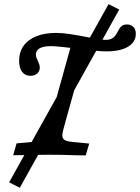

<svg xmlns="http://www.w3.org/2000/svg" viewBox="-20 -739 667 914"><path d="M71 -450Q71 -491.1 92.3 -521Q113.7 -550.8 153.2 -566.5Q192.7 -582.3 247.6 -582.3Q277.4 -582.3 314.1 -576.6Q350.8 -571 400.8 -561.3Q426.6 -556.5 449.2 -552.8Q471.8 -549.2 483.1 -549.2Q500 -549.2 510.9 -554.8Q521.8 -560.5 527.8 -568.1Q533.9 -575.8 541.1 -589.5Q546.8 -600.8 551.6 -607.3Q556.5 -613.7 564.1 -618.1Q571.8 -622.6 583.9 -622.6Q604 -622.6 615.3 -610.5Q626.6 -598.4 626.6 -577.4Q626.6 -551.6 610.1 -533.1Q593.5 -514.5 562.1 -504.4Q530.6 -494.4 487.1 -494.4Q464.5 -494.4 427 -498Q389.5 -501.6 344.4 -508.1Q308.1 -512.1 273.8 -515.7Q239.5 -519.4 222.6 -519.4Q187.1 -519.4 169 -509.3Q150.8 -499.2 150.8 -479Q150.8 -471.8 153.6 -463.7Q156.5 -455.6 160.5 -448.4Q163.7 -441.1 166.5 -433.5Q169.4 -425.8 169.4 -417.7Q169.4 -400 157.3 -389.1Q145.2 -378.2 125 -378.2Q99.2 -378.2 85.1 -397.2Q71 -416.1 71 -450ZM322.6 -538.7 394.4 -528.2 303.2 -201.6H229ZM42.7 0 58.9 -56.5 131.5 -62.9Q155.6 -65.3 169.8 -71.4Q183.9 -77.4 192.7 -89.9Q201.6 -102.4 208.1 -125.8L229 -201.6H303.2L282.3 -125.8Q275.8 -102.4 277 -90.3Q278.2 -78.2 288.3 -72.2Q298.4 -66.1 321.8 -63.7L404.8 -55.6L387.9 0.8Q362.9 0.8 337.1 0Q275.8 -2.4 205.6 -2.4H210.5Q171 -2.4 42.7 0ZM23.4 129 496.8 -719.4 547.6 -693.5 74.2 154.8Z"/></svg>

Font: Playfair Micro SmCond SmLight
Style: Italic
Weight: 360
Width: 4
Italic angle: -15.6°
Designer: Claus Eggers Sørensen
Foundry: Claus Eggers Sørensen
Version: Version 2.203;Glyphs 3.3 (3326)